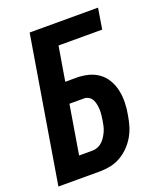

<svg xmlns="http://www.w3.org/2000/svg" viewBox="-136 -824 772 913"><g transform="rotate(-20 250.0 -367.5)"><path d="M1 0 123 -735H469L452 -630H231L202 -457H259Q290 -457 319 -449.5Q348 -442 371 -425Q394 -408 408.5 -382.5Q423 -357 429 -328.5Q435 -300 434.5 -269Q434 -238 428 -207Q424 -181 416.5 -155Q409 -129 395 -104.5Q381 -80 361 -59.5Q341 -39 316.5 -25Q292 -11 265 -5.5Q238 0 212 0ZM144 -105H212Q225 -105 238 -110Q251 -115 261.5 -125Q272 -135 279.5 -147Q287 -159 292.5 -171.5Q298 -184 301 -197.5Q304 -211 306 -224Q308 -237 309.5 -250.5Q311 -264 310.5 -277Q310 -290 307.5 -303Q305 -316 299.5 -327Q294 -338 283 -345Q272 -352 259 -352H185Z"/></g></svg>

Font: Iosevka SS04 Extrabold Oblique
Style: Regular
Weight: 800
Italic angle: -9°
Monospace: yes
Designer: Belleve Invis
Foundry: Belleve Invis
Version: Version 19.0.0; ttfautohint (v1.8.4)